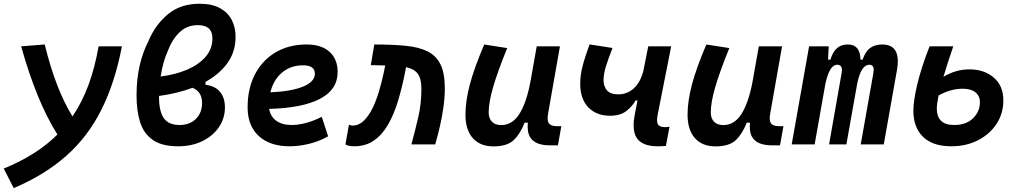

<svg xmlns="http://www.w3.org/2000/svg" viewBox="-71 -762 5365 1013"><path d="M1.5 230.5 -51.3 127.4Q124 55.7 231.9 -52.2Q175.8 -141.6 128.4 -257.3Q81.1 -373 40.5 -517.6L165 -527.3Q222.7 -290.5 311.5 -147.9Q362.3 -222.7 396 -314.2Q429.7 -405.8 449.2 -517.6H572.3Q535.2 -324.7 463.6 -182.4Q392.1 -40 278.3 60.5Q164.6 161.1 1.5 230.5Z M1013.2 -330.1V-314.5Q1062.5 -309.1 1089.1 -278.1Q1115.7 -247.1 1115.7 -195.3Q1115.7 -137.7 1084.2 -91.3Q1052.7 -44.9 997.1 -17.6Q941.4 9.8 868.7 9.8Q783.7 9.8 735.8 -23.2Q688 -56.2 668.7 -116.2Q649.4 -176.3 649.4 -256.8Q649.4 -344.2 665.8 -415.5Q682.1 -486.8 711.4 -543.5Q747.6 -630.9 814.5 -686.5Q881.3 -742.2 981.4 -742.2Q1048.3 -742.2 1090.3 -718.8Q1132.3 -695.3 1152.1 -656Q1171.9 -616.7 1171.9 -568.4Q1171.9 -488.3 1128.7 -429Q1085.4 -369.6 1013.2 -330.1ZM776.4 -358.4Q854.5 -368.2 916.3 -394.5Q978 -420.9 1013.9 -462.6Q1049.8 -504.4 1049.8 -559.6Q1049.8 -629.4 973.1 -629.4Q915 -629.4 875.7 -591.1Q836.4 -552.7 814.5 -493.7Q801.3 -464.8 791.7 -430.2Q782.2 -395.5 776.4 -358.4ZM944.8 -298.8Q904.3 -283.7 859.9 -272.9Q815.4 -262.2 768.1 -255.9Q768.1 -252.4 768.1 -249.5Q768.1 -174.8 793.2 -138.7Q818.4 -102.5 876.5 -102.5Q930.2 -102.5 962.6 -134.8Q995.1 -167 995.1 -218.8Q995.1 -278.3 944.8 -298.8Z M1467.8 -102.5Q1504.4 -102.5 1546.1 -114Q1587.9 -125.5 1626.5 -146L1660.2 -43Q1613.3 -16.1 1559.8 -3.2Q1506.3 9.8 1457.5 9.8Q1353 9.8 1294.2 -44.4Q1235.4 -98.6 1235.4 -195.8Q1235.4 -295.4 1274.4 -370.1Q1313.5 -444.8 1383.5 -486.1Q1453.6 -527.3 1547.4 -527.3Q1624.5 -527.3 1667.5 -488.8Q1710.4 -450.2 1710.4 -381.8Q1710.4 -289.1 1617.2 -240.5Q1523.9 -191.9 1349.1 -187.5Q1356 -147 1386.7 -124.8Q1417.5 -102.5 1467.8 -102.5ZM1355.5 -274.9Q1466.8 -279.8 1528.6 -305.4Q1590.3 -331.1 1590.3 -373Q1590.3 -417.5 1527.8 -417.5Q1462.9 -417.5 1417.2 -379.2Q1371.6 -340.8 1355.5 -274.9Z M2099.6 0Q2118.2 -68.4 2135.3 -141.4Q2152.3 -214.4 2152.3 -292.5Q2152.3 -347.7 2132.8 -373.3Q2113.3 -398.9 2071.3 -407.7L2067.9 -389.6Q2051.8 -305.7 2030 -232.9Q2008.3 -160.2 1977.1 -105.7Q1945.8 -51.3 1902.1 -20.8Q1858.4 9.8 1798.3 9.8Q1785.2 9.8 1773.9 7.8Q1762.7 5.9 1751.5 0.5L1770 -104.5Q1776.9 -102.5 1779.3 -101.1Q1781.7 -99.6 1789.1 -99.6Q1821.8 -99.6 1847.9 -124.5Q1874 -149.4 1894 -190.2Q1914.1 -231 1928.7 -280.3Q1943.4 -329.6 1953.6 -378.4L1961.4 -416.5Q1952.1 -417 1942.1 -417.2Q1932.1 -417.5 1921.9 -417.5Q1913.1 -417.5 1904.3 -418Q1895 -418 1885.3 -418L1903.8 -527.3Q1999 -527.3 2069.1 -520.5Q2139.2 -513.7 2185.1 -490.7Q2231 -467.8 2253.4 -421.4Q2275.9 -375 2275.9 -295.9Q2275.9 -248.5 2268.6 -196.3Q2261.2 -144 2249.5 -93.5Q2237.8 -43 2225.1 0Z M2532.7 10.3Q2461.9 10.3 2423.3 -33.4Q2384.8 -77.1 2384.8 -156.7Q2384.8 -229.5 2408.2 -317.4Q2431.6 -405.3 2483.9 -527.3L2605 -508.3Q2554.2 -383.3 2530.8 -302.7Q2507.3 -222.2 2507.3 -168.9Q2507.3 -137.2 2524.7 -119.6Q2542 -102.1 2573.2 -102.1Q2631.3 -102.1 2668.5 -159.7Q2705.6 -217.3 2726.6 -325.7V-325.2L2760.7 -517.6H2883.3L2821.3 -166Q2818.4 -150.4 2818.4 -138.7Q2818.4 -121.1 2824.7 -111.8Q2835 -96.2 2868.2 -96.2H2890.6L2872.6 4.9H2831.5Q2765.6 4.9 2736.8 -24.4Q2712.9 -47.9 2712.9 -93.8Q2712.9 -104 2713.9 -114.7H2696.8Q2674.3 -56.2 2639.4 -22.9Q2604.5 10.3 2532.7 10.3Z M3147.5 -151.4Q3075.2 -151.4 3032.7 -195.8Q2990.2 -240.2 2990.2 -320.8Q2990.2 -364.3 3002.9 -413.6Q3015.6 -462.9 3039.6 -527.8L3160.6 -508.8Q3137.7 -450.7 3125.5 -410.6Q3113.3 -370.6 3113.3 -338.4Q3113.3 -306.2 3131.8 -284.9Q3150.4 -263.7 3192.9 -264.2Q3238.8 -264.6 3273.7 -296.6Q3308.6 -328.6 3323.7 -389.2L3349.1 -517.6H3470.2L3398.9 -156.7Q3395.5 -139.6 3395.5 -127.9Q3395.5 -112.8 3400.9 -105Q3410.6 -91.3 3436 -91.3Q3448.2 -91.3 3461.4 -93.3L3442.4 7.8Q3432.6 8.8 3421.1 9.3Q3409.7 9.8 3399.4 9.8Q3320.3 9.8 3290.5 -31.2Q3272 -56.6 3272 -100.6Q3272 -127.9 3278.8 -161.6L3292.5 -231.9H3282.2Q3266.1 -202.1 3234.4 -176.8Q3202.6 -151.4 3147.5 -151.4Z M3704.6 10.3Q3633.8 10.3 3595.2 -33.4Q3556.6 -77.1 3556.6 -156.7Q3556.6 -229.5 3580.1 -317.4Q3603.5 -405.3 3655.8 -527.3L3776.9 -508.3Q3726.1 -383.3 3702.6 -302.7Q3679.2 -222.2 3679.2 -168.9Q3679.2 -137.2 3696.5 -119.6Q3713.9 -102.1 3745.1 -102.1Q3803.2 -102.1 3840.3 -159.7Q3877.4 -217.3 3898.4 -325.7V-325.2L3932.6 -517.6H4055.2L3993.2 -166Q3990.2 -150.4 3990.2 -138.7Q3990.2 -121.1 3996.6 -111.8Q4006.8 -96.2 4040 -96.2H4062.5L4044.4 4.9H4003.4Q3937.5 4.9 3908.7 -24.4Q3884.8 -47.9 3884.8 -93.8Q3884.8 -104 3885.7 -114.7H3868.7Q3846.2 -56.2 3811.3 -22.9Q3776.4 10.3 3704.6 10.3Z M4301.3 -517.6 4297.9 -447.3H4310.1Q4323.7 -490.7 4346.2 -509Q4368.7 -527.3 4402.3 -527.3Q4467.8 -527.3 4468.8 -447.3H4480Q4495.1 -491.2 4520.5 -509.3Q4545.9 -527.3 4583.5 -527.3Q4666 -527.3 4666 -438.5Q4666 -417 4661.1 -390.6L4591.8 0H4470.2L4537.1 -377.4Q4538.6 -386.7 4538.6 -393.6Q4538.6 -420.4 4515.6 -420.4Q4472.7 -420.4 4452.1 -323.2L4394.5 0H4303.2L4369.6 -377.4Q4371.1 -385.7 4371.1 -392.1Q4371.1 -420.4 4345.7 -420.4Q4305.2 -420.4 4283.7 -319.3L4227.1 0H4106L4197.8 -517.6Z M4948.2 9.8Q4849.6 9.8 4798.8 -40.3Q4748 -90.3 4748 -177.2Q4748 -230.5 4768.6 -317.1Q4789.1 -403.8 4833.5 -517.6H4958.5Q4926.3 -423.8 4906.7 -356.9Q4936.5 -375 4970.7 -385.5Q5004.9 -396 5043.9 -396Q5121.6 -396 5172.1 -352.8Q5222.7 -309.6 5222.7 -231.9Q5222.7 -163.1 5186.8 -108.4Q5150.9 -53.7 5088.9 -22Q5026.9 9.8 4948.2 9.8ZM4880.9 -258.3Q4871.6 -214.4 4871.6 -188Q4871.6 -148.4 4893.3 -125.5Q4915 -102.5 4963.9 -102.5Q5026.9 -102.5 5063 -138.2Q5099.1 -173.8 5099.1 -222.7Q5099.1 -255.9 5075.4 -274.9Q5051.8 -293.9 5009.3 -293.9Q4976.1 -293.9 4944.3 -284.9Q4912.6 -275.9 4880.9 -258.3Z"/></svg>

Font: CaskaydiaCove NFP SemiBold
Style: Italic
Weight: 600
Italic angle: -10°
Designer: Aaron Bell
Foundry: Saja Typeworks
Version: Version 2111.001; VTT 6.35;Nerd Fonts 3.1.1